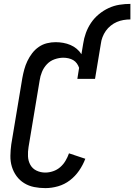

<svg xmlns="http://www.w3.org/2000/svg" viewBox="-20 -960 691 988"><path d="M213 8Q184 8 156 2.5Q128 -3 104.5 -17.5Q81 -32 65 -54Q49 -76 41 -102.5Q33 -129 33.5 -158.5Q34 -188 38 -217L95 -559Q99 -581 105 -603Q111 -625 121 -646Q131 -667 145.5 -686Q160 -705 179.5 -718.5Q199 -732 221.5 -737.5Q244 -743 266 -743Q286 -743 305.5 -739.5Q325 -736 342.5 -728.5Q360 -721 374.5 -709Q389 -697 399 -681L408 -735Q412 -763 422 -790.5Q432 -818 448.5 -842.5Q465 -867 488.5 -886.5Q512 -906 539 -918.5Q566 -931 594.5 -935.5Q623 -940 651 -940V-860Q633 -860 615.5 -857Q598 -854 581.5 -847Q565 -840 550 -828Q535 -816 524.5 -801Q514 -786 507.5 -769Q501 -752 499 -735L469 -554H378L387 -611Q383 -623 375.5 -633.5Q368 -644 357 -650.5Q346 -657 332.5 -660Q319 -663 306 -663Q284 -663 261 -655Q238 -647 221.5 -629.5Q205 -612 196 -590Q187 -568 184 -546L127 -204Q123 -180 124 -156Q125 -132 136 -112Q147 -92 168 -82Q189 -72 213 -72Q233 -72 253.5 -79Q274 -86 290 -100Q306 -114 317 -132.5Q328 -151 335 -171L419 -143Q407 -111 387 -82Q367 -53 339.5 -32Q312 -11 279 -1.5Q246 8 213 8Z"/></svg>

Font: Iosevka Slab Medium
Style: Italic
Weight: 500
Italic angle: -9°
Monospace: yes
Designer: Belleve Invis
Foundry: Belleve Invis
Version: Version 11.1.0; ttfautohint (v1.8.3)